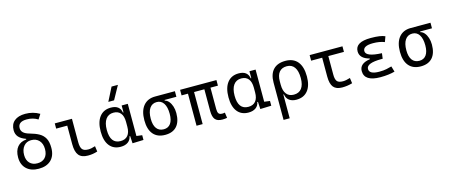

<svg xmlns="http://www.w3.org/2000/svg" viewBox="-57 -1560 5972 2551"><g transform="rotate(-15 2929.5 -285.0)"><path d="M294.4 9.8Q188 9.8 126.7 -48.1Q65.4 -106 65.4 -206.5Q65.4 -298.3 109.1 -350.6Q152.8 -402.8 232.4 -409.2V-418Q165 -441.9 133.3 -478.8Q101.6 -515.6 101.6 -570.3Q101.6 -652.3 155.3 -697.3Q209 -742.2 306.2 -742.2Q413.1 -742.2 501 -689.9L458.5 -623.5Q393.6 -665.5 306.2 -665.5Q186 -665.5 186 -576.7Q186 -539.6 212.9 -514.2Q239.7 -488.8 300.8 -472.2Q372.6 -452.6 422.6 -424.1Q472.7 -395.5 499 -346.7Q525.4 -297.9 525.4 -216.3Q525.4 -108.9 464.6 -49.6Q403.8 9.8 294.4 9.8ZM295.4 -64.9Q363.8 -64.9 401.9 -106.4Q439.9 -147.9 439.9 -222.7Q439.9 -296.9 399.9 -340.3Q359.9 -383.8 291 -383.8Q227.5 -383.8 189.2 -337.9Q150.9 -292 150.9 -216.3Q150.9 -146 189.5 -105.5Q228 -64.9 295.4 -64.9Z M970.2 9.8Q883.8 9.8 844.7 -38.1Q805.7 -85.9 805.7 -190.4V-445.8H653.3V-517.6H889.6V-195.3Q889.6 -128.9 911.9 -98.4Q934.1 -67.9 996.6 -67.9Q1034.2 -67.9 1091.3 -86.4L1101.6 -10.7Q1067.9 0 1036.9 4.9Q1005.9 9.8 970.2 9.8Z M1421.4 9.8Q1322.8 9.8 1268.6 -58.3Q1214.4 -126.5 1214.4 -253.9Q1214.4 -384.3 1269.8 -455.8Q1325.2 -527.3 1425.8 -527.3Q1488.3 -527.3 1522.9 -500.2Q1557.6 -473.1 1565.4 -422.4H1573.2V-517.6H1657.7V-75.2L1734.9 -65.4V0L1583 4.9L1577.1 -95.2H1567.9Q1561 -47.4 1522.5 -18.8Q1483.9 9.8 1421.4 9.8ZM1573.2 -225.1V-292.5Q1573.2 -370.6 1539.6 -412.1Q1505.9 -453.6 1441.9 -453.6Q1373 -453.6 1335.7 -401.6Q1298.3 -349.6 1298.3 -253.9Q1298.3 -64 1439 -64Q1504.4 -64 1538.8 -105.5Q1573.2 -147 1573.2 -225.1ZM1414.6 -609.4 1508.8 -794.9H1596.2L1493.7 -609.4Z M2033.7 9.8Q1926.8 9.8 1870.1 -56.9Q1813.5 -123.5 1813.5 -249Q1813.5 -377.4 1871.3 -447.5Q1929.2 -517.6 2033.7 -517.6H2305.7V-440.9H2143.1V-431.2Q2173.3 -424.3 2197.3 -396.2Q2221.2 -368.2 2235.1 -325.7Q2249 -283.2 2249 -232.9Q2249 -115.2 2193.8 -52.7Q2138.7 9.8 2033.7 9.8ZM2033.7 -66.9Q2095.7 -66.9 2128.7 -113Q2161.6 -159.2 2161.6 -245.6Q2161.6 -339.4 2128.2 -390.1Q2094.7 -440.9 2033.7 -440.9Q1970.2 -440.9 1935.5 -390.1Q1900.9 -339.4 1900.9 -245.6Q1900.9 -159.2 1935.1 -113Q1969.2 -66.9 2033.7 -66.9Z M2817.9 9.8Q2750.5 9.8 2720.5 -26.1Q2690.4 -62 2690.4 -141.6V-440.9H2548.8V0H2464.8V-440.9H2377V-517.6H2877V-440.9H2774.4V-146.5Q2774.4 -105 2787.6 -85.9Q2800.8 -66.9 2839.4 -66.9Q2845.7 -66.9 2853.8 -67.9Q2861.8 -68.8 2873.5 -70.8L2883.8 3.4Q2855.5 9.8 2817.9 9.8Z M3179.2 9.8Q3080.6 9.8 3026.4 -58.3Q2972.2 -126.5 2972.2 -253.9Q2972.2 -384.3 3027.6 -455.8Q3083 -527.3 3183.6 -527.3Q3246.1 -527.3 3280.8 -500.2Q3315.4 -473.1 3323.2 -422.4H3331.1V-517.6H3415.5V-75.2L3492.7 -65.4V0L3340.8 4.9L3335 -95.2H3325.7Q3318.8 -47.4 3280.3 -18.8Q3241.7 9.8 3179.2 9.8ZM3331.1 -225.1V-292.5Q3331.1 -370.6 3297.4 -412.1Q3263.7 -453.6 3199.7 -453.6Q3130.9 -453.6 3093.5 -401.6Q3056.2 -349.6 3056.2 -253.9Q3056.2 -64 3196.8 -64Q3262.2 -64 3296.6 -105.5Q3331.1 -147 3331.1 -225.1Z M3837.4 9.8Q3778.3 9.8 3740.2 -18.3Q3702.1 -46.4 3693.8 -102.1H3686V224.6H3601.6V-289.1Q3601.6 -405.3 3659.2 -466.3Q3716.8 -527.3 3826.2 -527.3Q3935.5 -527.3 3993.2 -457.3Q4050.8 -387.2 4050.8 -253.9Q4050.8 -127.4 3995.1 -58.8Q3939.5 9.8 3837.4 9.8ZM3686 -238.8Q3686 -153.3 3721.2 -108.6Q3756.3 -64 3822.3 -64Q3893.1 -64 3929.9 -112.5Q3966.8 -161.1 3966.8 -253.9Q3966.8 -351.6 3930.7 -402.6Q3894.5 -453.6 3826.2 -453.6Q3758.3 -453.6 3722.2 -410.4Q3686 -367.2 3686 -284.7Z M4468.3 9.8Q4385.3 9.8 4348.1 -35.6Q4311 -81.1 4311 -181.2V-440.9H4159.2V-517.6H4610.4V-440.9H4395.5V-184.1Q4395.5 -122.6 4416.5 -94.7Q4437.5 -66.9 4499 -66.9Q4538.1 -66.9 4597.2 -85.4L4607.4 -10.3Q4539.6 9.8 4468.3 9.8Z M4993.2 9.8Q4772.5 9.8 4772.5 -133.3Q4772.5 -236.8 4918 -257.8V-267.6Q4787.1 -301.8 4787.1 -399.9Q4787.1 -527.3 5001 -527.3Q5136.7 -527.3 5196.3 -499L5169.9 -425.8Q5101.6 -452.6 5011.7 -452.6Q4874.5 -452.6 4874.5 -380.4Q4874.5 -302.2 5093.8 -293.5L5084 -219.7H5067.4Q4859.9 -219.7 4859.9 -138.2Q4859.9 -64.9 4997.1 -64.9Q5057.6 -64.9 5097.4 -73.7Q5137.2 -82.5 5168.5 -91.3L5191.4 -13.7Q5152.8 -2.9 5103 3.4Q5053.2 9.8 4993.2 9.8Z M5549.3 9.8Q5442.4 9.8 5385.7 -56.9Q5329.1 -123.5 5329.1 -249Q5329.1 -377.4 5387 -447.5Q5444.8 -517.6 5549.3 -517.6H5821.3V-440.9H5658.7V-431.2Q5689 -424.3 5712.9 -396.2Q5736.8 -368.2 5750.7 -325.7Q5764.6 -283.2 5764.6 -232.9Q5764.6 -115.2 5709.5 -52.7Q5654.3 9.8 5549.3 9.8ZM5549.3 -66.9Q5611.3 -66.9 5644.3 -113Q5677.2 -159.2 5677.2 -245.6Q5677.2 -339.4 5643.8 -390.1Q5610.4 -440.9 5549.3 -440.9Q5485.8 -440.9 5451.2 -390.1Q5416.5 -339.4 5416.5 -245.6Q5416.5 -159.2 5450.7 -113Q5484.9 -66.9 5549.3 -66.9Z"/></g></svg>

Font: Cascadia Code PL SemiLight
Style: Regular
Weight: 350
Monospace: yes
Designer: Aaron Bell
Foundry: Saja Typeworks
Version: Version 2404.023; ttfautohint (v1.8.4)